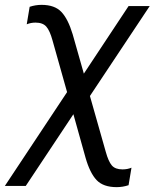

<svg xmlns="http://www.w3.org/2000/svg" viewBox="-47 -565 667 790"><path d="M-27 200 229 -186 169 -399Q158 -439 143.5 -455.5Q129 -472 99 -472Q80 -472 63 -465L75 -537Q99 -545 124 -545Q178 -545 205.5 -516Q233 -487 252 -424L298 -262L482 -540H569L323 -170L388 59Q399 99 413 115.5Q427 132 457 132Q477 132 494 125L482 197Q458 205 433 205Q378 205 350.5 176Q323 147 305 84L255 -95L59 200Z"/></svg>

Font: CommitMono
Style: Italic
Weight: 400
Monospace: yes
Designer: Eigil Nikolajsen
Foundry: Eigil Nikolajsen
Version: Version 1.143